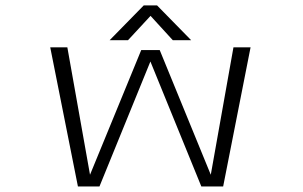

<svg xmlns="http://www.w3.org/2000/svg" viewBox="-20 -670 1090 690"><path d="M667 -525.5H601L521 -613L440 -525.5H374L496.5 -650.5H544.5ZM337.5 0H260L160.5 -500H222L303.5 -42L487.5 -490H554L737.5 -42L819 -500H880.5L782 0H703.5L520.5 -449Z"/></svg>

Font: League Mono Extended UltraLight
Style: Regular
Weight: 200
Width: 9
Designer: Tyler Finck
Foundry: The League of Moveable Type / Tyler Finck
Version: Version 2.210